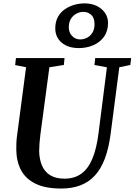

<svg xmlns="http://www.w3.org/2000/svg" viewBox="-20 -1078 777 1108"><path d="M668.5 -690 618.5 -306Q607.5 -222 584.8 -162Q562 -102 526.5 -64Q491 -26 442.8 -8Q394.5 10 333.5 10Q241.5 10 184.8 -18Q128 -46 101.5 -96Q75 -146 74 -212.5Q74 -231 74.5 -251Q75 -271 78 -292L130.5 -690L67.5 -702.5L72 -743H352.5L348.5 -703L265 -690L213 -301Q209.5 -273.5 207.8 -249.2Q206 -225 206 -205Q207 -159.5 221.8 -123.8Q236.5 -88 268.5 -67.5Q300.5 -47 352.5 -47Q410 -47 449.5 -75.8Q489 -104.5 513.2 -162.5Q537.5 -220.5 548.5 -309L597 -689.5L525 -703L529.5 -743H737L732 -703ZM435.5 -800.5Q372.5 -800.5 335.8 -832Q299 -863.5 299 -914Q299 -952.5 314 -979.8Q329 -1007 353.8 -1024.2Q378.5 -1041.5 408.2 -1050Q438 -1058.5 468 -1058.5Q508 -1058.5 538.2 -1043.8Q568.5 -1029 586 -1003.5Q603.5 -978 603.5 -946Q603.5 -898 579.8 -865.5Q556 -833 517.8 -816.8Q479.5 -800.5 435.5 -800.5ZM442 -850.5Q463 -850.5 482.2 -860.2Q501.5 -870 513.5 -889.8Q525.5 -909.5 525.5 -938.5Q525.5 -975 506.5 -992.2Q487.5 -1009.5 461 -1009.5Q441 -1009.5 421.5 -999.5Q402 -989.5 389.5 -969.8Q377 -950 377 -919.5Q377 -890.5 396 -870.5Q415 -850.5 442 -850.5Z"/></svg>

Font: Merriweather 48pt SemiBold
Style: Italic
Weight: 600
Italic angle: -7.8°
Designer: Eben Sorkin
Foundry: Eben Sorkin
Version: Version 2.101